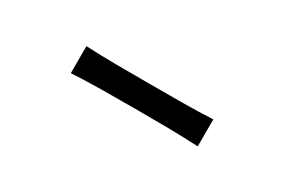

<svg xmlns="http://www.w3.org/2000/svg" viewBox="-3 -908 635 430"><g transform="rotate(30 315.0 -693.0)"><path d="M151.4 -657.7V-727.5Q189 -725.6 229.7 -725.3Q270.5 -725.1 315.4 -725.1Q360.4 -725.1 401.4 -725.3Q442.4 -725.6 479.5 -727.5V-657.7Q442.4 -659.7 401.4 -660.2Q360.4 -660.6 315.4 -660.6Q270.5 -660.6 229.7 -660.2Q189 -659.7 151.4 -657.7Z"/></g></svg>

Font: Pinar DS3-Regular
Style: Regular
Weight: 400
Designer: Amin Abedi
Version: Version 2.000